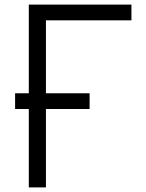

<svg xmlns="http://www.w3.org/2000/svg" viewBox="-20 -820 640 840"><path d="M106 0V-800H555V-731H134L181 -778V0ZM46 -343V-412H372V-343Z"/></svg>

Font: Victor Mono
Style: Regular
Weight: 400
Monospace: yes
Designer: Rune Bjørnerås
Version: Version 1.561;gftools[0.9.30]